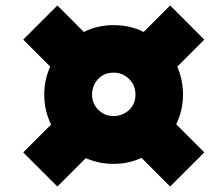

<svg xmlns="http://www.w3.org/2000/svg" viewBox="-20 -669 815 703"><path d="M603 14 498 -91Q451 -69 396 -69Q342 -69 294 -90L190 14L65 -111L167 -213Q142 -264 142 -323Q142 -378 164 -425L65 -524L190 -649L287 -552Q337 -577 396 -577Q457 -577 506 -552L603 -649L728 -524L629 -425Q650 -377 650 -323Q650 -264 625 -214L728 -111ZM396 -244Q416 -244 434.2 -253.2Q452.5 -262.5 464.2 -280Q476 -297.5 476 -323Q476 -357 452.5 -380Q429 -403 396 -403Q370.5 -403 353 -391.2Q335.5 -379.5 326.2 -361.2Q317 -343 317 -323Q317 -290 340 -267Q363 -244 396 -244Z"/></svg>

Font: Argentum Sans Black
Style: Italic
Weight: 900
Italic angle: -11°
Designer: Julieta Ulanovsky (font), Cristiano Sobral (main changes and remaster)
Foundry: Julieta Ulanovsky (font), Cristiano Sobral (main changes and remaster)
Version: Version 2.007;June 15, 2022;FontCreator 14.0.0.2814 64-bit; 